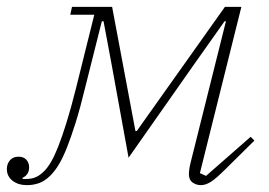

<svg xmlns="http://www.w3.org/2000/svg" viewBox="-45 -528 786 560"><path d="M34 12Q8 12 -8.5 -1Q-25 -14 -25 -35Q-25 -50 -16 -60.5Q-7 -71 9 -71Q24 -71 32 -62Q40 -53 40 -40Q40 -18 20 -9L22 -6H31Q48 -6 60 -11.5Q72 -17 84 -29Q94 -39 104 -56Q114 -73 125 -101Q136 -129 149 -170.5Q162 -212 177 -272L230 -485H160L165 -508H282L350 -146H354L611 -508H659L538 -23L556 -15L686 -129L697 -118L613 -35Q584 -6 569 3Q554 12 541 12Q528 12 517 4.5Q506 -3 506 -20Q506 -34 511 -54L614 -466H610L523 -343L330 -68L280 -343L257 -466H252L204 -275Q189 -213 175.5 -170Q162 -127 150 -97Q138 -67 126.5 -48Q115 -29 102 -16Q86 0 69 6Q52 12 34 12Z"/></svg>

Font: IBM Plex Serif ExtraLight
Style: Italic
Weight: 200
Italic angle: -14°
Designer: Mike Abbink, Paul van der Laan, Pieter van Rosmalen
Foundry: Bold Monday
Version: Version 2.5